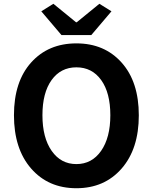

<svg xmlns="http://www.w3.org/2000/svg" viewBox="-20 -984 810 1018"><path d="M625 -90.5Q534 14 385 14Q236 14 145 -90.5Q54 -195 54 -373Q54 -551 145 -652.5Q236 -754 385 -754Q534 -754 625 -652Q716 -550 716 -372.5Q716 -195 625 -90.5ZM254 -184Q303 -114 385 -114Q467 -114 516 -184Q565 -254 565 -373Q565 -492 516.5 -559.5Q468 -627 385 -627Q302 -627 253.5 -559.5Q205 -492 205 -373Q205 -254 254 -184ZM306 -798 199 -924 263 -964 383 -866H387L507 -964L571 -924L464 -798Z"/></svg>

Font: Swei Fan Sans CJK TC
Style: Bold
Weight: 700
Version: Version 2.130